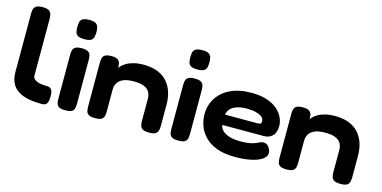

<svg xmlns="http://www.w3.org/2000/svg" viewBox="-72 -1097 2967 1492"><g transform="rotate(15 1411.5 -351.0)"><path d="M304 9Q265 9 227.5 4.5Q190 0 157 -12Q124 -24 99 -45Q74 -66 60 -99.5Q46 -133 46 -182V-644Q46 -664 49.5 -681Q53 -698 69 -709Q85 -720 121 -720Q157 -720 172.5 -709Q188 -698 192 -681Q196 -664 196 -644V-189Q196 -173 207 -162.5Q218 -152 235 -146Q252 -140 270.5 -138Q289 -136 304 -136Q317 -136 329.5 -133Q342 -130 350.5 -115Q359 -100 359 -65Q359 -29 350.5 -13Q342 3 329 6Q316 9 304 9Z M496 9Q460 9 444.5 -1.5Q429 -12 425.5 -29.5Q422 -47 422 -66V-415Q422 -435 425.5 -452Q429 -469 445 -479.5Q461 -490 497 -490Q534 -490 549.5 -479Q565 -468 568.5 -451Q572 -434 572 -413V-65Q572 -46 568.5 -28.5Q565 -11 549.5 -1Q534 9 496 9ZM496 -563Q459 -563 443 -574Q427 -585 423.5 -603Q420 -621 420 -641Q420 -662 423.5 -679.5Q427 -697 443.5 -707.5Q460 -718 497 -718Q535 -718 550.5 -707Q566 -696 570 -678Q574 -660 574 -640Q574 -620 570 -602Q566 -584 550.5 -573.5Q535 -563 496 -563Z M736 8Q699 8 683.5 -2.5Q668 -13 664.5 -30.5Q661 -48 661 -67V-419Q661 -438 665 -454.5Q669 -471 684.5 -481Q700 -491 737 -491Q769 -491 784 -481.5Q799 -472 803.5 -459Q808 -446 808 -435Q808 -424 810 -421L805 -400Q806 -414 820 -429.5Q834 -445 858.5 -459.5Q883 -474 917 -482.5Q951 -491 994 -491Q1060 -491 1108 -472Q1156 -453 1186.5 -418Q1217 -383 1231.5 -337Q1246 -291 1246 -238V-66Q1246 -47 1242 -30Q1238 -13 1223 -2.5Q1208 8 1171 8Q1134 8 1118 -2.5Q1102 -13 1098 -30.5Q1094 -48 1094 -67V-242Q1094 -272 1082 -295.5Q1070 -319 1039.5 -332.5Q1009 -346 955 -346Q901 -346 869.5 -332Q838 -318 824.5 -294.5Q811 -271 811 -242V-66Q811 -47 807.5 -30Q804 -13 788.5 -2.5Q773 8 736 8Z M1405 9Q1369 9 1353.5 -1.5Q1338 -12 1334.5 -29.5Q1331 -47 1331 -66V-415Q1331 -435 1334.5 -452Q1338 -469 1354 -479.5Q1370 -490 1406 -490Q1443 -490 1458.5 -479Q1474 -468 1477.5 -451Q1481 -434 1481 -413V-65Q1481 -46 1477.5 -28.5Q1474 -11 1458.5 -1Q1443 9 1405 9ZM1405 -563Q1368 -563 1352 -574Q1336 -585 1332.5 -603Q1329 -621 1329 -641Q1329 -662 1332.5 -679.5Q1336 -697 1352.5 -707.5Q1369 -718 1406 -718Q1444 -718 1459.5 -707Q1475 -696 1479 -678Q1483 -660 1483 -640Q1483 -620 1479 -602Q1475 -584 1459.5 -573.5Q1444 -563 1405 -563Z M1863 18Q1776 18 1716.5 -4.5Q1657 -27 1620 -65Q1583 -103 1566.5 -149Q1550 -195 1550 -241Q1550 -314 1586.5 -372Q1623 -430 1692.5 -463.5Q1762 -497 1862 -497Q1936 -497 1988 -479Q2040 -461 2072.5 -432Q2105 -403 2120 -369Q2135 -335 2135 -304Q2135 -250 2108.5 -223.5Q2082 -197 2041 -197H1706Q1708 -172 1728 -152.5Q1748 -133 1784 -121.5Q1820 -110 1871 -110Q1908 -110 1934 -113.5Q1960 -117 1977 -122.5Q1994 -128 2006 -134Q2018 -140 2028 -144Q2038 -148 2050 -149Q2065 -149 2078 -141.5Q2091 -134 2101 -115Q2108 -102 2110 -92Q2112 -82 2111 -73Q2109 -48 2078.5 -27Q2048 -6 1993 6Q1938 18 1863 18ZM1706 -280H1963Q1979 -280 1988 -283.5Q1997 -287 1997 -305Q1997 -324 1981 -338Q1965 -352 1934 -360.5Q1903 -369 1858 -369Q1809 -369 1775.5 -357Q1742 -345 1725 -325Q1708 -305 1706 -280Z M2276 8Q2239 8 2223.5 -2.5Q2208 -13 2204.5 -30.5Q2201 -48 2201 -67V-419Q2201 -438 2205 -454.5Q2209 -471 2224.5 -481Q2240 -491 2277 -491Q2309 -491 2324 -481.5Q2339 -472 2343.5 -459Q2348 -446 2348 -435Q2348 -424 2350 -421L2345 -400Q2346 -414 2360 -429.5Q2374 -445 2398.5 -459.5Q2423 -474 2457 -482.5Q2491 -491 2534 -491Q2600 -491 2648 -472Q2696 -453 2726.5 -418Q2757 -383 2771.5 -337Q2786 -291 2786 -238V-66Q2786 -47 2782 -30Q2778 -13 2763 -2.5Q2748 8 2711 8Q2674 8 2658 -2.5Q2642 -13 2638 -30.5Q2634 -48 2634 -67V-242Q2634 -272 2622 -295.5Q2610 -319 2579.5 -332.5Q2549 -346 2495 -346Q2441 -346 2409.5 -332Q2378 -318 2364.5 -294.5Q2351 -271 2351 -242V-66Q2351 -47 2347.5 -30Q2344 -13 2328.5 -2.5Q2313 8 2276 8Z"/></g></svg>

Font: Fredoka SemiExpanded SemiBold
Style: Regular
Weight: 600
Width: 6
Designer: Ben Nathan
Foundry: Milena B. Brandão, Ben Nathan
Version: Version 2.001